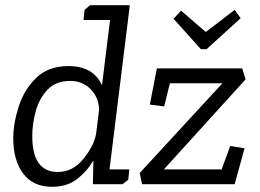

<svg xmlns="http://www.w3.org/2000/svg" viewBox="-20 -708 999 738"><path d="M305 -670 326 -688H479L401 -57H477L473 -17L451 0H337L339 -91Q315 -50 276.5 -20Q238 10 180 10Q107 10 69 -41Q31 -92 31 -176Q31 -234 52 -299Q73 -364 119.5 -409Q166 -454 243 -454Q339 -454 372 -380L403 -631H301ZM752 -519 647 -636 676 -667 771 -585 882 -670 905 -638 774 -519ZM882 0H526L517 -43L835 -388H633L611 -299L556 -306L583 -445H911L924 -403L610 -57H832L865 -147L920 -138ZM250 -397Q195 -397 163 -363.5Q131 -330 117.5 -281Q104 -232 104 -185Q104 -47 202 -47Q259 -47 299 -95.5Q339 -144 349 -191L361 -287Q359 -335 327.5 -366Q296 -397 250 -397Z"/></svg>

Font: Zilla Slab
Style: Italic
Weight: 400
Italic angle: -6°
Designer: Typotheque.com
Foundry: Typotheque type foundry
Version: Version 1.1; 2017; ttfautohint (v1.6)